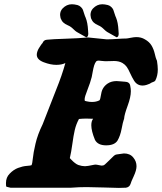

<svg xmlns="http://www.w3.org/2000/svg" viewBox="-20 -916 780 925"><path d="M517.6 -750Q502.9 -757.8 496.1 -762.2Q489.3 -766.6 482.4 -773.4Q475.6 -780.3 467.8 -786.1Q462.9 -790 451.7 -794.9Q440.4 -799.8 432.1 -807.1Q423.8 -814.5 418.9 -827.1Q418 -829.1 418 -830.6Q418 -832 417.5 -833.5Q417 -835 417 -836.9Q417 -838.9 416.5 -840.3Q416 -841.8 416 -843.8Q416 -862.3 427.7 -875Q447.3 -895.5 472.7 -895.5Q484.4 -895.5 500 -891.6Q509.8 -888.7 516.6 -881.8Q523.4 -875 525.9 -868.7Q528.3 -862.3 532.2 -849.6Q536.1 -836.9 539.1 -831.1Q548.8 -807.6 550.8 -769.5Q550.8 -766.6 551.3 -761.2Q551.8 -755.9 551.8 -753.9Q551.8 -738.3 542 -736.3ZM371.1 -750Q356.4 -757.8 349.6 -762.2Q342.8 -766.6 335.9 -773.4Q329.1 -780.3 321.3 -786.1Q316.4 -790 305.2 -794.9Q293.9 -799.8 285.6 -807.1Q277.3 -814.5 272.5 -827.1Q271.5 -829.1 271.5 -830.6Q271.5 -832 271 -833.5Q270.5 -835 270.5 -836.9Q270.5 -838.9 270 -840.3Q269.5 -841.8 269.5 -843.8Q269.5 -862.3 281.2 -875Q300.8 -895.5 326.2 -895.5Q337.9 -895.5 353.5 -891.6Q363.3 -888.7 370.1 -881.8Q377 -875 379.4 -868.7Q381.8 -862.3 385.7 -849.6Q389.6 -836.9 392.6 -831.1Q402.3 -807.6 404.3 -769.5Q404.3 -766.6 404.8 -761.2Q405.3 -755.9 405.3 -753.9Q405.3 -738.3 395.5 -736.3ZM251 -603.5Q223.6 -603.5 190.4 -616.2Q157.2 -628.9 157.2 -652.3Q157.2 -660.2 160.2 -668.5Q163.1 -676.8 167 -683.1Q170.9 -689.5 174.8 -695.3Q178.7 -701.2 181.6 -705.1L184.6 -708Q190.4 -723.6 206.1 -724.6Q233.4 -727.5 297.4 -729.5Q361.3 -731.4 400.4 -735.4H406.2Q485.4 -726.6 492.2 -726.6H502.9Q518.6 -726.6 544.9 -728.5Q571.3 -730.5 587.9 -730.5Q592.8 -730.5 609.4 -733.9Q626 -737.3 636.7 -737.3Q660.2 -737.3 677.7 -726.6Q699.2 -714.8 710 -696.8Q720.7 -678.7 725.6 -657.2Q730.5 -635.7 733.4 -629.9Q734.4 -628.9 736.3 -623Q740.2 -597.7 740.2 -581.1Q740.2 -551.8 728.5 -528.3Q725.6 -523.4 717.8 -521Q710 -518.6 706.1 -515.6Q705.1 -514.6 700.2 -512.2Q695.3 -509.8 685.5 -506.8Q675.8 -503.9 667 -503.9Q640.6 -503.9 626 -527.3Q616.2 -543 606.9 -563.5Q597.7 -584 590.3 -594.2Q583 -604.5 570.3 -612.3Q553.7 -622.1 529.3 -622.1Q524.4 -622.1 511.7 -621.6Q499 -621.1 490.2 -621.1H486.3Q478.5 -621.1 468.8 -622.6Q459 -624 456.1 -624Q448.2 -624 444.3 -621.1Q437.5 -613.3 433.6 -600.6Q429.7 -587.9 426.3 -568.4Q422.9 -548.8 421.9 -544.9Q415 -517.6 401.4 -483.4Q387.7 -449.2 387.7 -437.5Q387.7 -432.6 388.7 -429.7H390.6Q392.6 -428.7 396 -428.2Q399.4 -427.7 403.3 -426.8Q407.2 -425.8 412.6 -425.3Q418 -424.8 423.8 -424.8Q443.4 -424.8 459 -432.6Q462.9 -434.6 467.8 -465.3Q472.7 -496.1 499 -513.7Q516.6 -525.4 542 -525.4Q550.8 -525.4 563 -523.9Q575.2 -522.5 579.1 -522.5H581.1Q604.5 -521.5 607.4 -502.9Q610.4 -488.3 610.4 -476.6Q610.4 -448.2 594.7 -405.8Q579.1 -363.3 578.1 -345.7Q578.1 -342.8 576.2 -338.9Q572.3 -329.1 565.9 -295.4Q559.6 -261.7 545.9 -238.3Q531.2 -215.8 491.2 -215.8Q451.2 -215.8 437.5 -242.2Q419.9 -285.2 419.9 -312.5Q419.9 -333 428.7 -343.8Q425.8 -343.8 414.1 -344.2Q402.3 -344.7 395.5 -344.7Q377.9 -344.7 360.4 -342.8Q346.7 -317.4 340.3 -290Q334 -262.7 328.6 -222.7Q323.2 -182.6 316.4 -154.3Q317.4 -153.3 324.7 -145.5Q332 -137.7 340.8 -130.9Q349.6 -124 357.4 -121.1Q375 -115.2 389.6 -115.2Q400.4 -115.2 432.6 -122.1Q433.6 -122.1 435.5 -122.6Q437.5 -123 439.5 -123Q445.3 -123 456.1 -120.6Q466.8 -118.2 468.8 -118.2Q473.6 -118.2 477.5 -119.1Q481.4 -120.1 486.3 -124.5Q491.2 -128.9 495.1 -132.8Q499 -136.7 509.3 -146.5Q519.5 -156.2 528.3 -165Q534.2 -170.9 542 -171.9Q576.2 -176.8 577.1 -176.8Q606.4 -176.8 622.1 -157.2Q637.7 -138.7 637.7 -115.2Q637.7 -95.7 624 -66.4Q610.4 -37.1 609.4 -31.2Q604.5 -14.6 586.9 -11.7Q577.1 -10.7 552.7 -10.7Q534.2 -10.7 481.4 -12.7Q428.7 -14.6 397.5 -14.6Q359.4 -14.6 323.2 -11.7H30.3Q24.4 -13.7 18.1 -14.6Q11.7 -15.6 10.7 -16.6Q9.8 -17.6 9.3 -20.5Q8.8 -23.4 8.8 -31.2V-34.2Q8.8 -61.5 26.4 -79.1Q44.9 -98.6 66.9 -106.9Q88.9 -115.2 108.4 -116.7Q127.9 -118.2 131.8 -120.1Q135.7 -127 138.2 -152.8Q140.6 -178.7 150.9 -223.1Q161.1 -267.6 185.5 -317.4L250 -482.4Q279.3 -554.7 294.9 -612.3Q277.3 -603.5 251 -603.5Z"/></svg>

Font: Essays1743
Style: BoldItalic
Weight: 700
Italic angle: -10°
Designer: Based on the typeface in a 1743 English translation of the essays of Montaigne.  PostScript/TrueType font designed by Jo
Version: Version 002.100